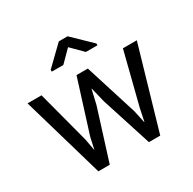

<svg xmlns="http://www.w3.org/2000/svg" viewBox="-162 -909 1081 1076"><g transform="rotate(-30 378.5 -371.0)"><path d="M203.1 -190.4 216.3 -117.2 217.8 -116.7 233.9 -190.4 340.3 -528.3H413.6L520 -190.4L537.1 -110.4H538.6L555.2 -190.4L640.6 -528.3H730.5L577.1 0H503.9L399.4 -325.7L376.5 -419.9H375L353 -325.7L250.5 0H176.8L23.4 -528.3H113.8ZM525.4 -626V-614.3H450.7L377.4 -687.5L304.7 -614.3H230V-626.5L349.1 -741.7H405.8Z"/></g></svg>

Font: Roboto Web
Style: Regular
Weight: 400
Designer: Google
Version: Version 1.200310; 2013